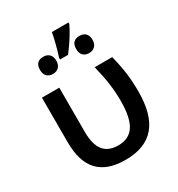

<svg xmlns="http://www.w3.org/2000/svg" viewBox="-197 -965 1022 1103"><g transform="rotate(-30 313.5 -414.0)"><path d="M328 -678Q358 -717 383.5 -757.5Q409 -798 423 -828V-838H313Q309 -814 298 -770Q287 -726 275 -690V-678ZM199 -626Q223 -626 238 -641Q253 -656 253 -683Q253 -710 238.5 -725Q224 -740 199 -740Q145 -740 145 -683Q145 -655 159.5 -640.5Q174 -626 199 -626ZM439 -626Q463 -626 478 -641Q493 -656 493 -683Q493 -712 478 -726Q463 -740 439 -740Q385 -740 385 -683Q385 -655 399.5 -640.5Q414 -626 439 -626ZM573 -294Q573 -356 566 -412.5Q559 -469 541 -540H425Q444 -461 451 -407Q458 -353 458 -298Q458 -187 424.5 -135Q391 -83 319 -83Q253 -83 221.5 -123.5Q190 -164 190 -245V-540H75V-245Q75 -115 134.5 -52.5Q194 10 313 10Q445 10 509 -65.5Q573 -141 573 -294Z"/></g></svg>

Font: OpenSansMMV
Style: Semibold
Weight: 600
Designer: Steve Matteson
Foundry: Ascender Corporation
Version: Version 6.000